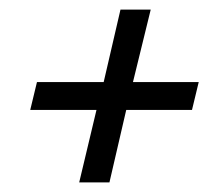

<svg xmlns="http://www.w3.org/2000/svg" viewBox="-20 -500 460 400"><path d="M145 -120 181 -271H43L57 -329H196L231 -480H294L257 -329H394L380 -271H243L208 -120Z"/></svg>

Font: Ubuntu Sans Condensed
Style: Italic
Weight: 400
Width: 3
Italic angle: -13.5°
Designer: Dalton Maag Ltd
Foundry: Dalton Maag Ltd
Version: Version 1.006; ttfautohint (v1.8.4.7-5d5b)